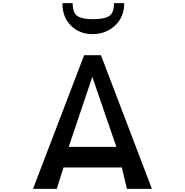

<svg xmlns="http://www.w3.org/2000/svg" viewBox="-20 -1200 1176 1221"><path d="M377 -1180H442Q442 -1118 472.5 -1098Q503 -1078 569 -1078Q644 -1078 674.5 -1098Q705 -1118 705 -1180H770Q770 -1091 711 -1037Q652 -983 569 -983Q486 -983 431.5 -1036.5Q377 -1090 377 -1180ZM622 -849 946 1H787L755 -135H384L341 1H190L515 -849ZM417 -266H720L567 -711Z"/></svg>

Font: OpenDyslexic
Style: Regular
Weight: 400
Designer: Abbie Gonzalez
Version: Version 0.920;hotconv 1.0.109;makeotfexe 2.5.65596